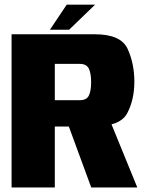

<svg xmlns="http://www.w3.org/2000/svg" viewBox="-20 -826 648 846"><path d="M31 0H221.5V-268.5H392Q510 -268.5 541 -328Q572 -387.5 572 -466Q572 -545.5 542.5 -610.2Q513 -675 398 -675H31ZM382 0H585L454 -320.5L267.5 -311.5ZM221.5 -384.5V-544.5H331.5Q361 -544.5 371.2 -524Q381.5 -503.5 381.5 -464Q381.5 -425 371.5 -404.8Q361.5 -384.5 331.5 -384.5ZM200 -695H284.5L399 -805.5H274Z"/></svg>

Font: Anybody SemiCondensed ExtraBold
Style: Regular
Weight: 800
Width: 4
Version: Version 1.113;gftools[0.9.25]